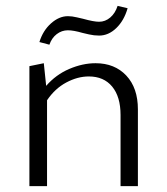

<svg xmlns="http://www.w3.org/2000/svg" viewBox="-20 -633 569 653"><path d="M449 -261V0H390V-242Q390 -304 361.5 -338.5Q333 -373 282 -373Q244 -373 205.5 -352.5Q167 -332 140 -292V0H80V-408L129 -418L137 -341Q170 -379 215.5 -398.5Q261 -418 305 -418Q370 -418 409.5 -376Q449 -334 449 -261ZM114 -490Q126 -529 153.5 -553.5Q181 -578 211 -578Q225 -578 241.5 -574Q258 -570 263 -569Q299 -559 317 -559Q338 -559 355 -573.5Q372 -588 380 -613L414 -605Q402 -563 375.5 -537.5Q349 -512 317 -512Q300 -512 282.5 -516Q265 -520 261 -521Q230 -530 211 -530Q190 -530 173 -517Q156 -504 148 -481Z"/></svg>

Font: Ysabeau Semilight
Style: Regular
Weight: 300
Designer: Christian Thalmann (Catharsis Fonts)
Version: Version 0.003